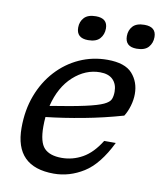

<svg xmlns="http://www.w3.org/2000/svg" viewBox="-81 -766 708 841"><g transform="rotate(10 273.0 -345.5)"><path d="M459.5 -169.5Q410 -68.5 347.2 -29.2Q284.5 10 215 10Q41.5 10 41.5 -163.5Q41.5 -242.5 66.2 -308Q91 -373.5 135 -421.5Q179 -469.5 237 -495.8Q295 -522 361 -522Q439 -522 471.8 -485.2Q504.5 -448.5 504.5 -395Q504.5 -369 496.5 -341.8Q488.5 -314.5 475.5 -294Q390.5 -269.5 302.2 -253Q214 -236.5 136.5 -228Q134.5 -207.5 134.5 -185.5Q134.5 -116 159.2 -90Q184 -64 237 -64Q286 -64 329.5 -88.5Q373 -113 408 -169.5ZM338.5 -462.5Q274 -462.5 220.2 -413.8Q166.5 -365 145.5 -279Q244.5 -294.5 299.8 -306.8Q355 -319 379.5 -330.5Q404 -342 409.8 -356Q415.5 -370 415.5 -389.5Q415.5 -423 396 -442.8Q376.5 -462.5 338.5 -462.5ZM261.5 -592Q209.5 -592 209.5 -639Q209.5 -665.5 226 -683.2Q242.5 -701 278 -701Q330 -701 330 -655.5Q330 -629 313.8 -610.5Q297.5 -592 261.5 -592ZM477.5 -592Q426 -592 426 -639Q426 -665.5 442.2 -683.2Q458.5 -701 494 -701Q546 -701 546 -655.5Q546 -629 529.8 -610.5Q513.5 -592 477.5 -592Z"/></g></svg>

Font: Newsreader 6pt
Style: Italic
Weight: 400
Italic angle: -17°
Designer: Hugues Gentile
Foundry: Production Type
Version: Version 1.003; ttfautohint (v1.8.3)